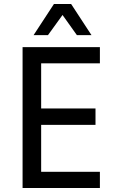

<svg xmlns="http://www.w3.org/2000/svg" viewBox="-20 -941 596 961"><path d="M93 0V-705H480V-624H186V-398H458V-316H186V-81H480V0ZM148 -765 250 -921H336L438 -765H365L293 -866L220 -765Z"/></svg>

Font: Nunito Sans 7pt Condensed Medium
Style: Regular
Weight: 500
Width: 3
Designer: Vernon Adams
Foundry: Vernon Adams
Version: Version 3.101;gftools[0.9.27]